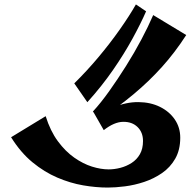

<svg xmlns="http://www.w3.org/2000/svg" viewBox="-20 -839 880 866"><path d="M466 7Q413 7 355 -3Q297 -13 238.5 -38Q180 -63 126.5 -107Q73 -151 30 -220L186 -315Q207 -248 241 -202Q275 -156 315 -128Q355 -100 395 -87.5Q435 -75 470 -75Q496 -75 523 -82Q550 -89 573.5 -104Q597 -119 611 -143.5Q625 -168 625 -203Q625 -242 600.5 -266Q576 -290 535.5 -289.5Q495 -289 448 -252L400 -336L489 -354Q549 -379 604 -378.5Q659 -378 701.5 -357Q744 -336 768.5 -300Q793 -264 793 -218Q793 -163 770.5 -123.5Q748 -84 711 -58.5Q674 -33 630.5 -18.5Q587 -4 543.5 1.5Q500 7 466 7ZM427 -299 399 -336Q435 -375 473 -428.5Q511 -482 548.5 -541.5Q586 -601 617.5 -660.5Q649 -720 671 -771L820 -681Q769 -602 710.5 -537Q652 -472 582.5 -414Q513 -356 427 -299ZM374 -378 315 -463Q371 -518 423.5 -580.5Q476 -643 520 -705.5Q564 -768 593 -819L639 -788Q615 -733 577.5 -664.5Q540 -596 489.5 -523Q439 -450 374 -378Z"/></svg>

Font: Marhey Light Medium
Style: Regular
Weight: 500
Version: Version 1.000